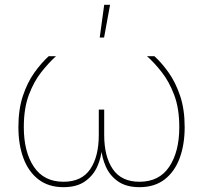

<svg xmlns="http://www.w3.org/2000/svg" viewBox="-20 -773 845 799"><path d="M244.1 5.9Q182.1 5.9 140.4 -26.1Q98.6 -58.1 77.6 -114.5Q56.6 -170.9 56.6 -244.1Q56.6 -317.9 75.2 -373.8Q93.8 -429.7 122.8 -470.5Q151.9 -511.2 182.6 -539.1H212.9Q183.1 -512.2 152.1 -473.1Q121.1 -434.1 100.1 -378.2Q79.1 -322.3 79.1 -243.7Q79.1 -141.6 120.8 -79.1Q162.6 -16.6 244.1 -16.6Q319.8 -16.6 355.5 -69.1Q391.1 -121.6 391.1 -211.4V-316.9H413.6V-211.4Q413.6 -121.6 449.5 -69.1Q485.4 -16.6 560.5 -16.6Q642.6 -16.6 684.3 -79.1Q726.1 -141.6 726.1 -243.7Q726.1 -322.3 704.8 -378.2Q683.6 -434.1 652.8 -473.1Q622.1 -512.2 591.8 -539.1H622.6Q653.3 -511.2 682.1 -470.5Q710.9 -429.7 729.7 -373.8Q748.5 -317.9 748.5 -244.1Q748.5 -170.9 727.5 -114.5Q706.5 -58.1 664.8 -26.1Q623 5.9 561 5.9Q505.4 5.9 471.2 -18.1Q437 -42 420.4 -79.8Q403.8 -117.7 400.4 -159.2H404.3Q401.9 -117.7 384.8 -79.8Q367.7 -42 333.5 -18.1Q299.3 5.9 244.1 5.9ZM395 -616.7 413.6 -752.9H438L413.1 -616.7Z"/></svg>

Font: Inter 18pt Thin
Style: Regular
Weight: 250
Designer: Rasmus Andersson
Foundry: rsms
Version: Version 4.001;git-66647c0bb